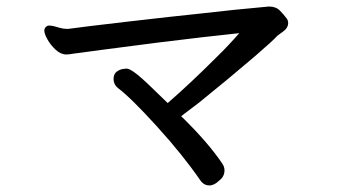

<svg xmlns="http://www.w3.org/2000/svg" viewBox="-20 -602 1040 585"><path d="M801 -582Q821 -582 833.5 -569Q846 -556 854 -545Q858 -539 858 -532Q858 -516 840 -504Q836 -501 832.5 -498.5Q829 -496 825 -493Q814 -480 756 -430Q673 -359 586 -289Q555 -265 532 -248Q614 -168 657 -104Q664 -94 664 -83Q664 -64 648 -52Q633 -37 618 -37Q601 -37 590 -53Q537 -130 458 -217Q378 -305 339 -334Q326 -345 326 -361Q326 -377 336 -384Q346 -391 356 -392L365 -393Q370 -393 376 -390Q393 -382 432 -345Q454 -324 491 -288Q560 -348 639 -427Q677 -464 709 -501Q604 -490 467 -473Q272 -448 200 -438Q190 -436 182 -436Q165 -436 149.5 -450.5Q134 -465 124.5 -482Q115 -499 115 -509Q115 -519 126 -524H127H131Q141 -524 163 -517Q173 -514 184 -514H188Q230 -520 372.5 -536.5Q515 -553 584 -560Q696 -573 798 -582Z"/></svg>

Font: Moon Stars Kai
Style: Bold
Weight: 700
Designer: GuiWonder
Version: Version 1.101